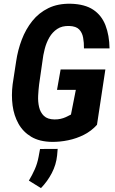

<svg xmlns="http://www.w3.org/2000/svg" viewBox="-20 -741 608 1016"><path d="M537.6 -373.5 493.2 -80.6Q463.9 -47.9 424.3 -27.8Q384.8 -7.8 340.8 1.2Q296.9 10.3 254.4 9.8Q189 8.8 145.5 -17.1Q102.1 -43 77.9 -86.2Q53.7 -129.4 46.6 -183.1Q39.6 -236.8 46.9 -294.9L65.4 -416Q74.2 -476.1 95.2 -531.2Q116.2 -586.4 150.9 -629.9Q185.5 -673.3 236.1 -698Q286.6 -722.7 354.5 -721.2Q428.7 -719.2 473.1 -689.7Q517.6 -660.2 538.1 -607.2Q558.6 -554.2 559.6 -484.9H424.3Q424.8 -515.1 419.9 -541.7Q415 -568.4 398.9 -585.2Q382.8 -602.1 347.2 -603.5Q308.6 -605 283 -587.9Q257.3 -570.8 241.2 -543Q225.1 -515.1 216.6 -481.7Q208 -448.2 204.6 -417L187 -294.4Q183.6 -266.6 181.9 -234.9Q180.2 -203.1 186.8 -174.6Q193.4 -146 212.4 -127.7Q231.4 -109.4 269 -108.9Q286.1 -108.9 300.5 -112.1Q314.9 -115.2 328.4 -121.3Q341.8 -127.4 355.5 -134.8L381.3 -265.6H281.7L300.8 -373.5ZM285.2 46.9 282.2 81.5Q277.3 130.4 254.2 174.8Q231 219.2 196.8 254.4L132.8 214.8Q150.9 184.6 164.3 154.3Q177.7 124 184.1 89.4L191.9 47.4Z"/></svg>

Font: Roboto Condensed
Style: Bold Italic
Weight: 700
Italic angle: -12°
Designer: Christian Robertson
Foundry: Google
Version: Version 3.0